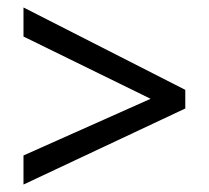

<svg xmlns="http://www.w3.org/2000/svg" viewBox="-20 -617 560 515"><path d="M43 -200 384 -352 43 -519V-597L477 -376V-326L43 -122Z"/></svg>

Font: Noto Sans Thai SemiCondensed
Style: Regular
Weight: 400
Width: 4
Designer: Monotype Design Team
Foundry: Monotype Imaging Inc.
Version: Version 2.001